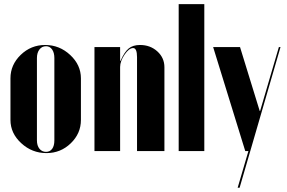

<svg xmlns="http://www.w3.org/2000/svg" viewBox="-20 -719 1367 914"><path d="M194.8 -504.9Q263.2 -504.9 314.2 -457.3Q365.2 -409.7 365.2 -346.2V-147.9Q365.2 -83.5 316.9 -36.9Q268.6 9.8 201.2 9.8Q132.3 9.8 81.1 -37.4Q29.8 -84.5 29.8 -147.9V-346.2Q29.8 -410.6 78.6 -457.8Q127.4 -504.9 194.8 -504.9ZM199.2 -499Q179.7 -499 167.7 -483.4Q155.8 -467.8 155.8 -442.9V-50.8Q155.8 -25.9 167.7 -11Q179.7 3.9 199.2 3.9Q217.8 3.9 228.3 -10.5Q238.8 -24.9 238.8 -50.8V-442.9Q238.8 -468.3 228 -483.6Q217.3 -499 199.2 -499Z M553.7 -429.2Q571.8 -471.2 592.3 -488Q612.8 -504.9 646.5 -504.9Q695.3 -504.9 729 -474.4Q762.7 -443.8 762.7 -398.9V0H632.3V-446.8Q632.3 -490.2 613.8 -490.2Q594.2 -490.2 573 -459Q551.8 -427.7 551.8 -399.9V0H429.7V-495.1H551.8V-429.2Z M830.6 0V-699.2H952.6V0Z M994.6 -495.1H1122.6L1216.3 -190.9H1218.3L1307.6 -495.1H1315.4L1120.6 174.8H1111.3L1162.6 0H1147.5Z"/></svg>

Font: Moniqa Black Display
Style: Regular
Weight: 900
Designer: Rajesh Rajput
Foundry: Rajesh Rajput
Version: Version 1.000